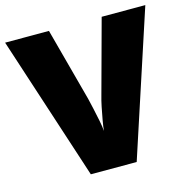

<svg xmlns="http://www.w3.org/2000/svg" viewBox="-105 -816 904 918"><g transform="rotate(-15 347.0 -357.0)"><path d="M694 -714 460 0H233L0 -714H217L314 -352Q319 -332 326 -300Q333 -268 339.5 -236Q346 -204 347 -184Q349 -204 354.5 -235.5Q360 -267 366.5 -298.5Q373 -330 379 -350L478 -714Z"/></g></svg>

Font: Noto Sans Khmer UI Black
Style: Regular
Weight: 900
Designer: Danh Hong and the Monotype Design Team
Foundry: Monotype Imaging Inc.
Version: Version 2.002; ttfautohint (v1.8.4.7-5d5b)